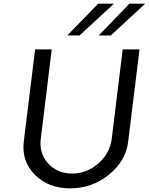

<svg xmlns="http://www.w3.org/2000/svg" viewBox="-20 -1020 814 1050"><path d="M348 -826 517 -1000H603L415 -826ZM520 -826 688 -1000H774L586 -826ZM110 -246 172 -750H263L203 -261Q193 -182 243 -126.5Q293 -71 374 -71Q455 -71 518 -126.5Q581 -182 591 -261L651 -750H743L681 -246Q668 -139 575.5 -64.5Q483 10 363.5 10Q244 10 170.5 -64.5Q97 -139 110 -246Z"/></svg>

Font: Orkney
Style: Italic
Weight: 400
Italic angle: -7°
Designer: Samuel Oakes and Alfredo Marco Pradil
Foundry: Alfredo Marco Pradil
Version: 1.0; ttfautohint (v1.5)